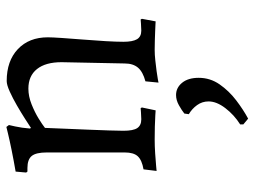

<svg xmlns="http://www.w3.org/2000/svg" viewBox="-118 -387 798 602"><g transform="rotate(-90 281.0 -86.0)"><path d="M327 -29Q357 -37 370 -52.5Q383 -68 383 -94L387 -292Q387 -342 365.5 -369Q344 -396 304 -396Q280 -396 255 -386Q230 -376 210.5 -364Q191 -352 181 -344Q180 -318 178.5 -282.5Q177 -247 175.5 -210Q174 -173 173 -143Q172 -113 172 -98Q172 -67 180.5 -54.5Q189 -42 208 -42Q217 -42 230 -43Q243 -44 243 -44L245 -40L236 3Q236 3 221 2Q206 1 185 0.5Q164 0 145 0Q124 0 101 1.5Q78 3 62 4.5Q46 6 46 6L51 -35Q80 -40 92 -53Q104 -66 104 -94V-338Q104 -372 93 -385.5Q82 -399 55 -399H44L41 -403L44 -436Q79 -442 111 -448.5Q143 -455 163.5 -460Q184 -465 184 -465L190 -457Q190 -457 185.5 -437Q181 -417 179 -391L181 -388Q190 -394 209.5 -406.5Q229 -419 251.5 -432Q274 -445 295 -454.5Q316 -464 328 -464Q391 -464 428 -429Q465 -394 465 -335Q465 -322 463 -292Q461 -262 458 -225Q455 -188 453 -154Q451 -120 451 -98Q451 -69 459 -55.5Q467 -42 486 -42Q495 -42 508 -43Q521 -44 521 -44L523 -40L515 3Q515 3 506.5 2.5Q498 2 484.5 1.5Q471 1 455.5 0.5Q440 0 426 0Q410 0 392.5 2Q375 4 359 6Q343 8 333 10Q323 12 323 12ZM210 293 192 278V268Q222 249 243 221.5Q264 194 264 169Q264 149 252.5 133Q241 117 224 107L226 93Q236 85 252 76Q268 67 284 67Q307 67 322.5 86Q338 105 338 138Q338 174 317.5 203.5Q297 233 267.5 255.5Q238 278 210 293Z"/></g></svg>

Font: Alegreya
Style: Regular
Weight: 400
Designer: Juan Pablo del Peral
Foundry: Huerta Tipografica
Version: Version 2.009